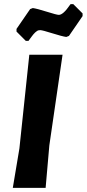

<svg xmlns="http://www.w3.org/2000/svg" viewBox="-20 -910 420 930"><path d="M335 -890 380 -845V-832L314 -736L301 -731Q280 -734 232.5 -749Q185 -764 175 -764Q170 -764 166 -763Q162 -762 157.5 -758.5Q153 -755 150 -752.5Q147 -750 142 -744Q137 -738 134.5 -734.5Q132 -731 126 -723Q120 -715 118 -712H105L60 -757V-770L126 -866L139 -871Q160 -868 207.5 -853Q255 -838 265 -838Q286 -838 318 -885Q321 -888 322 -890ZM283 -645 219 -206 201 0H42L74 -191L122 -645Z"/></svg>

Font: Alegreya Sans ExtraBold
Style: Italic
Weight: 800
Italic angle: -7°
Designer: Juan Pablo del Peral
Foundry: Huerta Tipografica
Version: Version 2.007